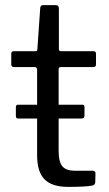

<svg xmlns="http://www.w3.org/2000/svg" viewBox="-20 -730 427 750"><path d="M217 -468Q209 -468 209 -459V-321H302Q310 -321 310 -312V-279Q310 -272 306.5 -269.5Q303 -267 295 -267H209V-142Q209 -97 224 -80Q239 -63 273 -63H342Q353 -63 353 -52L352 -18Q352 -8 340 -5Q314 0 246 0Q183 0 154 -29.5Q125 -59 125 -123V-267H53Q46 -267 44 -269.5Q42 -272 42 -278V-311Q42 -321 50 -321H125V-457Q125 -468 115 -468H35Q24 -468 24 -478V-520Q24 -530 34 -530H119Q126 -530 126 -538L137 -697Q137 -710 148 -710H198Q210 -710 210 -696V-538Q210 -530 218 -530H344Q355 -530 355 -521V-478Q355 -468 344 -468Z"/></svg>

Font: Libre Franklin
Style: Regular
Weight: 400
Designer: Pablo Impallari, Rodrigo Fuenzalida
Foundry: Impallari Type
Version: Version 1.001; ttfautohint (v1.4.1)